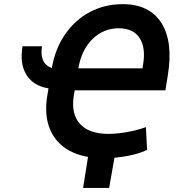

<svg xmlns="http://www.w3.org/2000/svg" viewBox="-20 -757 857 933"><path d="M89.4 -532.2H184.1Q170.4 -448.7 231.9 -426.3Q248 -520.5 296.4 -590.3Q344.7 -660.2 416.7 -698.5Q488.8 -736.8 575.7 -736.8Q707 -736.8 764.6 -645Q822.3 -553.2 795.4 -390.6L783.7 -317.9H342.8L338.9 -293.9Q324.2 -205.6 367.7 -156Q411.1 -106.4 507.8 -106.4Q546.4 -106.4 595.7 -115Q645 -123.5 689 -139.2L694.8 -28.8Q659.7 -10.7 601.1 0.5Q542.5 11.7 484.9 11.7Q383.8 11.7 316.9 -25.1Q250 -62 222.2 -130.6Q194.3 -199.2 210 -293.9L215.8 -327.6Q142.1 -339.4 108.6 -393.1Q75.2 -446.8 89.4 -532.2ZM360.8 -424.8H672.4L675.3 -443.4Q689 -525.4 658.2 -572.5Q627.4 -619.6 557.1 -619.6Q482.9 -619.6 429.2 -566.9Q375.5 -514.2 360.8 -424.8ZM383.8 156.2 413.6 -31.2H543.5L510.3 156.2Z"/></svg>

Font: Inter Display Semi Bold
Style: Italic
Weight: 600
Italic angle: -9.39999°
Designer: Rasmus Andersson
Foundry: rsms
Version: Version 4.000;git-4fc901f